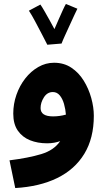

<svg xmlns="http://www.w3.org/2000/svg" viewBox="-20 -720 538 970"><path d="M57 230 28 90Q124 78 188.5 58.5Q253 39 284 -7Q270 -2 253.5 1Q237 4 218 4Q170 4 131.5 -11.5Q93 -27 70 -60Q47 -93 47 -146Q47 -195 63 -241Q79 -287 107.5 -323.5Q136 -360 173.5 -381.5Q211 -403 253 -403Q303 -403 340.5 -378Q378 -353 403 -312.5Q428 -272 441 -225Q454 -178 454 -135Q454 -22 406 57Q358 136 269 179.5Q180 223 57 230ZM185 -174Q185 -132 248 -132Q281 -132 313 -141Q311 -168 303.5 -194.5Q296 -221 282 -238Q268 -255 247 -255Q219 -255 202 -228.5Q185 -202 185 -174ZM219 -494Q209 -514 192 -546.5Q175 -579 157.5 -612Q140 -645 126 -666L184 -697Q192 -686 204 -665Q216 -644 230 -619Q244 -594 255 -573Q266 -598 277.5 -624.5Q289 -651 298.5 -671.5Q308 -692 313 -700L371 -676Q366 -666 355.5 -643.5Q345 -621 332.5 -593.5Q320 -566 308.5 -541Q297 -516 291 -500Z"/></svg>

Font: Noto IKEA Arabic
Style: Bold
Weight: 700
Designer: Monotype Design Team
Foundry: Monotype Imaging Inc.
Version: Version 1.200